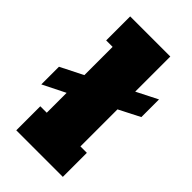

<svg xmlns="http://www.w3.org/2000/svg" viewBox="-272 -853 927 927"><g transform="rotate(45 191.5 -389.0)"><path d="M36.1 -777.8H310.1V-538.1L418 -592.8V-472.2L310.1 -417V-164.1H354V0H36.1V-164.1H80.1V-299.8L-35.2 -242.2V-362.8L80.1 -420.9V-613.8H36.1Z"/></g></svg>

Font: AlfaSlabOne-Regular
Style: Regular
Weight: 400
Designer: JM Sole
Foundry: JM Sole
Version: Version 1.001